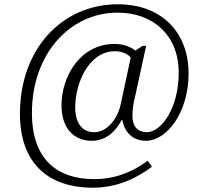

<svg xmlns="http://www.w3.org/2000/svg" viewBox="-20 -734 961 896"><path d="M413 142C533 142 626 92 689 44L669 16C613 58 530 102 420 102C249 102 129 12 129 -207C129 -481 305 -675 529 -675C695 -675 814 -569 814 -395C814 -228 732 -117 665 -117C623 -117 598 -144 598 -192C598 -219 602 -252 609 -277L662 -520H645L612 -498C591 -515 555 -529 515 -529C354 -529 267 -377 267 -243C267 -128 331 -77 408 -77C481 -77 523 -128 548 -174H551C561 -116 600 -77 662 -77C755 -77 860 -204 860 -392C860 -576 741 -714 530 -714C270 -714 73 -506 73 -203C73 29 207 142 413 142ZM419 -117C367 -117 331 -155 331 -234C331 -342 392 -495 517 -495C550 -495 579 -481 590 -465L543 -246C532 -193 488 -117 419 -117Z"/></svg>

Font: Noto Serif Bengali Light
Style: Regular
Weight: 300
Designer: Juan Bruce, Universal Thirst, Indian Type Foundry and the Monotype Design Team.
Foundry: Monotype Imaging Inc.
Version: Version 2.003